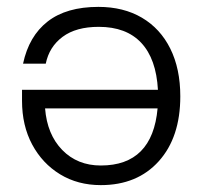

<svg xmlns="http://www.w3.org/2000/svg" viewBox="-20 -530 588 558"><path d="M504 -250Q504 -131 441.5 -61.5Q379 8 273 8Q206 8 154.5 -23.5Q103 -55 73.5 -110Q44 -165 44 -237V-269H439Q434 -359 390.5 -405.5Q347 -452 267 -452Q201 -452 162 -423Q123 -394 113 -345H47Q64 -425 118.5 -467.5Q173 -510 266 -510Q339 -510 392.5 -478.5Q446 -447 475 -388.5Q504 -330 504 -250ZM273 -49Q423 -49 438 -215H111Q117 -139 161 -94Q205 -49 273 -49Z"/></svg>

Font: Overused Grotesk Book
Style: Italic
Weight: 350
Italic angle: -10°
Version: Version 0.003